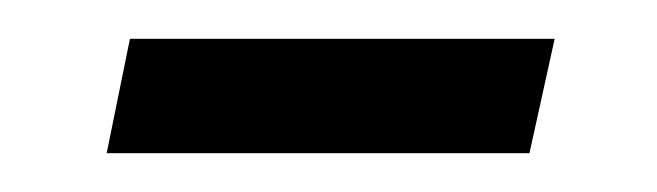

<svg xmlns="http://www.w3.org/2000/svg" viewBox="-20 -301 339 99"><path d="M47 -281H266L253 -222H35Z"/></svg>

Font: mr_Source Sans Pro
Style: Italic
Weight: 400
Italic angle: -11°
Designer: Paul D. Hunt
Foundry: Adobe Systems Incorporated
Version: Version 1.036;July 10, 2024;FontCreator 11.5.0.2430 64-bit